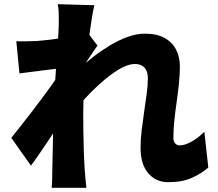

<svg xmlns="http://www.w3.org/2000/svg" viewBox="-20 -840 1040 918"><path d="M976 -39Q944 -11 898 10Q852 31 785 31Q725 31 688.5 -12Q652 -55 652 -134Q652 -174 657.5 -218.5Q663 -263 669.5 -307.5Q676 -352 681.5 -392.5Q687 -433 687 -466Q687 -499 671 -516.5Q655 -534 626 -534Q591 -534 548 -508Q505 -482 460.5 -442Q416 -402 376.5 -358Q337 -314 310 -278L308 -463Q326 -482 355.5 -509Q385 -536 422.5 -565.5Q460 -595 502.5 -621Q545 -647 588.5 -663Q632 -679 673 -679Q731 -679 768 -658Q805 -637 822.5 -601.5Q840 -566 840 -523Q840 -484 835.5 -440Q831 -396 824.5 -351.5Q818 -307 813.5 -263Q809 -219 809 -180Q809 -164 817.5 -154.5Q826 -145 840 -145Q863 -145 894.5 -162Q926 -179 957 -210ZM274 -514Q255 -512 230 -509Q205 -506 177.5 -502.5Q150 -499 123 -495.5Q96 -492 73 -489L58 -643Q82 -642 104 -642.5Q126 -643 157 -644Q183 -646 217.5 -650Q252 -654 287.5 -659.5Q323 -665 353.5 -671Q384 -677 400 -683L446 -622Q438 -611 425.5 -592.5Q413 -574 400.5 -555Q388 -536 379 -523L305 -306Q289 -284 266 -250Q243 -216 218 -178.5Q193 -141 169.5 -106.5Q146 -72 128 -48L34 -181Q53 -205 77 -235Q101 -265 127 -299Q153 -333 178.5 -367Q204 -401 226.5 -432.5Q249 -464 266 -489L267 -501ZM261 -722Q261 -746 261 -770.5Q261 -795 256 -820L431 -815Q425 -789 418 -745.5Q411 -702 404 -647Q397 -592 391 -532Q385 -472 381.5 -412Q378 -352 378 -298Q378 -260 378.5 -215.5Q379 -171 380.5 -123.5Q382 -76 385 -28Q386 -15 388.5 12Q391 39 393 58H227Q229 38 229.5 12.5Q230 -13 230 -25Q231 -74 232 -118.5Q233 -163 234 -214Q235 -265 237 -332Q238 -355 240 -389Q242 -423 244.5 -463.5Q247 -504 250 -545Q253 -586 255.5 -622.5Q258 -659 259.5 -685.5Q261 -712 261 -722Z"/></svg>

Font: Noto Sans JP Thin Black
Style: Regular
Weight: 900
Version: Version 2.004-H2;hotconv 1.0.118;makeotfexe 2.5.65603